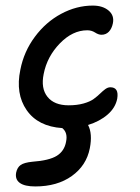

<svg xmlns="http://www.w3.org/2000/svg" viewBox="-20 -483 504 691"><path d="M106.9 188Q68.8 188 51.3 175.3Q33.7 162.6 38.1 138.2Q42 119.6 54.4 110.8Q66.9 102.1 96.2 99.1Q157.2 94.7 184.6 77.6Q211.9 60.5 217.8 26.9Q224.6 -5.4 204.1 -22Q116.7 -27.8 75.9 -86.7Q35.2 -145.5 53.2 -231.9Q65.9 -297.4 105.5 -350.6Q145 -403.8 200.2 -433.3Q255.4 -462.9 314 -462.9Q349.6 -462.9 370.8 -445.1Q392.1 -427.2 386.2 -398.9Q382.3 -379.9 371.8 -368.9Q361.3 -357.9 345.2 -357.9Q334.5 -357.9 322 -366Q309.6 -374 293.9 -374Q241.2 -374 195.3 -326.7Q149.4 -279.3 137.2 -216.8Q126.5 -165 150.9 -134.5Q175.3 -104 227.1 -104Q257.3 -104 280.8 -110.6Q304.2 -117.2 317.4 -127Q330.6 -136.7 340.3 -146.2Q350.1 -155.8 359.1 -162.4Q368.2 -168.9 377 -168.9Q408.7 -168.9 401.9 -127.9Q395.5 -95.2 367.4 -70.8Q339.4 -46.4 296.9 -33.2Q313.5 -2 303.2 50.8Q291 112.8 238.5 150.4Q186 188 106.9 188Z"/></svg>

Font: Shantell Sans Irregular
Style: Italic
Weight: 400
Italic angle: -11.31°
Designer: Stephen Nixon, Anya Danilova, Shantell Martin
Foundry: Arrow Type
Version: Version 1.006;[9816181b4]